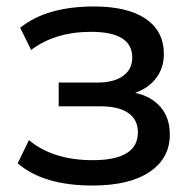

<svg xmlns="http://www.w3.org/2000/svg" viewBox="-20 -569 597 599"><path d="M268.6 9.8Q115.2 9.8 35.2 -59.6L70.3 -131.8Q145.5 -69.3 269.5 -69.3Q410.2 -69.3 410.2 -156.2Q410.2 -195.3 380.4 -216.3Q350.6 -237.3 294.9 -237.3H163.1V-311.5H285.2Q335 -311.5 363.8 -332Q392.6 -352.5 392.6 -389.6Q392.6 -469.7 263.7 -469.7Q152.3 -469.7 77.1 -413.1L43 -482.4Q125 -548.8 273.4 -548.8Q377.9 -548.8 434.6 -510.3Q491.2 -471.7 491.2 -400.4Q491.2 -357.4 467.3 -325.7Q443.4 -293.9 401.4 -279.3Q452.1 -268.6 481 -234.9Q509.8 -201.2 509.8 -149.4Q509.8 -75.2 446.8 -32.7Q383.8 9.8 268.6 9.8Z"/></svg>

Font: Min Sans Medium
Style: Regular
Weight: 500
Designer: Jinseong-Kim, NotoSansCJK, Nunito
Foundry: Jinseong-Kim
Version: Version 1.400;Glyphs 3.1.2 (3151)